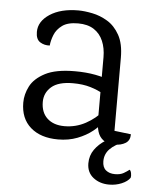

<svg xmlns="http://www.w3.org/2000/svg" viewBox="-50 -546 603 765"><g transform="rotate(5 251.0 -163.5)"><path d="M232.9 -504.2Q257 -504.2 288.7 -497.8Q320.3 -491.5 349.7 -473.8Q379.1 -456.1 398.3 -421.7Q417.6 -387.2 417.6 -331.1V-38.8L484.1 -30.8Q484.1 -5.8 466.2 5Q448.2 15.8 423.3 15.8Q394.3 15.8 377.6 3.4Q361 -9.1 354.7 -30Q348.5 -50.9 348.5 -76.7V-327.2Q348.5 -363.4 336.4 -391.8Q324.3 -420.2 299.6 -436.4Q274.8 -452.6 236.2 -452.6Q195 -452.6 173 -436.6Q150.9 -420.6 141.8 -397.7Q132.7 -374.8 131.1 -354.9Q109.7 -353.3 92.4 -364.1Q75.2 -375 75.2 -404.5Q75.2 -446.7 118.8 -475.5Q162.4 -504.2 232.9 -504.2ZM240.4 -261.6Q285.1 -261.6 322.6 -254.5Q360.2 -247.4 384.3 -235.1L385.5 -158.3Q377.6 -170.1 357.4 -182.5Q337.2 -194.9 306.8 -204.1Q276.4 -213.3 236.7 -213.3Q178.2 -213.3 150.6 -189.2Q123 -165.1 123 -128.8Q123 -86.8 148.2 -63.4Q173.5 -39.9 217.2 -39.9Q262.4 -39.9 301.7 -61.2Q340.9 -82.6 368.6 -115.6L373.6 -74.5Q359.6 -53.1 334 -32.6Q308.3 -12 273.4 1.5Q238.5 15 196.3 15Q126.7 15 86.2 -20.4Q45.8 -55.8 45.8 -119.3Q45.8 -152.4 62.3 -184.8Q78.9 -217.2 121.4 -239.4Q164 -261.6 240.4 -261.6ZM442.3 -21.3 460.2 2.7Q423.7 16.1 403.9 36.4Q384 56.7 384 85.6Q384 109.8 398 121.4Q412 133 434.5 133Q455.8 133 469.1 125.2Q482.5 117.4 491.2 110.4Q496.2 113.4 498.2 124.5Q500.2 135.5 498.2 141.9Q488.2 156.9 464.8 166.7Q441.5 176.5 414.7 176.5Q377.4 176.5 351.3 156.1Q325.2 135.6 325.2 99.1Q325.2 67.8 342.2 43.9Q359.2 19.9 386.3 3.3Q413.3 -13.3 442.3 -21.3Z"/></g></svg>

Font: Karma Variable Light
Style: Regular
Weight: 300
Designer: Joana Correia
Foundry: Indian Type Foundry
Version: Version 3.000